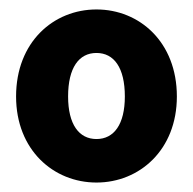

<svg xmlns="http://www.w3.org/2000/svg" viewBox="-20 -630 409 406"><path d="M184 -244C275 -244 354 -313 354 -426C354 -541 275 -610 184 -610C93 -610 14 -541 14 -426C14 -313 93 -244 184 -244ZM184 -336C147 -336 124 -367 124 -426C124 -487 147 -518 184 -518C221 -518 244 -487 244 -426C244 -367 221 -336 184 -336Z"/></svg>

Font: Falling Sky
Style: Bd
Weight: 700
Designer: Paul D. Hunt
Foundry: Adobe Systems Incorporated
Version: Version 1.02